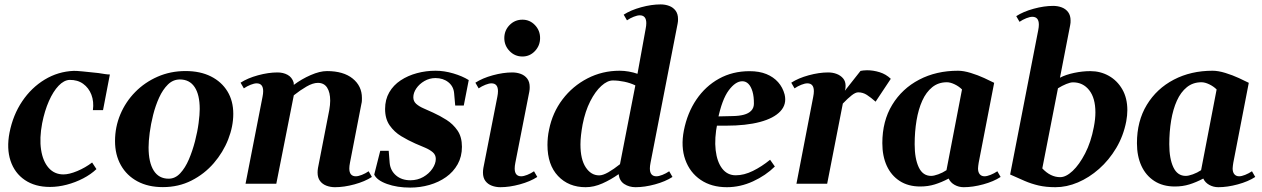

<svg xmlns="http://www.w3.org/2000/svg" viewBox="-20 -842 5785 880"><path d="M209 14.8Q140.6 14.8 93.8 -17Q47 -48.8 28.3 -105.1Q9.6 -161.4 23.6 -234Q39.6 -315.2 81.8 -377.8Q124 -440.4 185 -477.3Q246 -514.2 318 -517.2Q329 -517.6 359.8 -514.6Q390.6 -511.6 431 -507.2Q448 -504.6 462 -502.4Q476 -500.2 483.6 -500.8L452.2 -337.2H405.8Q411 -376.4 398.9 -407.9Q386.8 -439.4 361.1 -457.9Q335.4 -476.4 298.8 -475.8Q273 -474.6 248.5 -449Q224 -423.4 204.3 -379Q184.6 -334.6 173.2 -277Q160.2 -208.8 168.3 -155.8Q176.4 -102.8 202.9 -72.7Q229.4 -42.6 270.8 -42.6Q297.2 -42.6 334.1 -58Q371 -73.4 402.2 -97.2L422 -67Q397 -43 361.2 -24.4Q325.4 -5.8 286 4.5Q246.6 14.8 209 14.8Z M726.4 15.6Q659.2 15.6 610 -10.8Q560.8 -37.2 534 -84.9Q507.2 -132.6 507.2 -195.4Q507.2 -260 531.6 -317.9Q556 -375.8 599.8 -420.3Q643.6 -464.8 702.6 -490.6Q761.6 -516.4 830.4 -516.4Q897.6 -516.4 946.6 -491.8Q995.6 -467.2 1022.4 -423.3Q1049.2 -379.4 1049.2 -320.2Q1049.2 -262.6 1025.9 -203.2Q1002.6 -143.8 959.8 -94.2Q917 -44.6 857.7 -14.5Q798.4 15.6 726.4 15.6ZM753 -23Q782.8 -23 805.9 -47.7Q829 -72.4 845.7 -111.5Q862.4 -150.6 873.8 -194.7Q885.2 -238.8 890.3 -278.2Q895.4 -317.6 895.4 -342.2Q895.4 -407.6 872.2 -442.7Q849 -477.8 804.4 -477.8Q773.2 -477.8 749.6 -454.6Q726 -431.4 709.3 -394.6Q692.6 -357.8 681.9 -315.4Q671.2 -273 666.1 -233.6Q661 -194.2 661 -166.6Q661 -97.8 684.4 -60.4Q707.8 -23 753 -23Z M1515.4 16Q1494.6 16 1476.2 9.1Q1457.8 2.2 1446.7 -12.7Q1435.6 -27.6 1435.6 -51.2Q1435.6 -55.8 1436 -60.9Q1436.4 -66 1437.4 -72L1489.2 -338Q1491.2 -349.4 1492.3 -360.3Q1493.4 -371.2 1493.4 -380.4Q1493.4 -418.6 1479.3 -440.4Q1465.2 -462.2 1437 -462.2Q1414.2 -462.2 1384.9 -445.3Q1355.6 -428.4 1326.6 -405.2L1246.4 0H1105.4L1183.2 -398Q1186.2 -413 1186.2 -424Q1186.2 -460 1156.2 -460Q1145.2 -460 1128.7 -453.5Q1112.2 -447 1097.6 -437L1082.6 -463Q1115 -484 1162.6 -497Q1210.2 -510 1251.8 -510Q1277.8 -510 1297.8 -499.2Q1317.8 -488.4 1325.6 -464.8Q1326.2 -462.2 1326.3 -459.4Q1326.4 -456.6 1326.6 -453Q1362.2 -479.6 1404 -497.9Q1445.8 -516.2 1478.6 -516.2Q1554 -516.2 1596.4 -482Q1638.8 -447.8 1638.8 -393Q1638.8 -386.6 1638.6 -380Q1638.4 -373.4 1636.4 -366L1584 -96Q1581 -81 1581 -70Q1581 -34 1611 -34Q1622 -34 1638.5 -40.5Q1655 -47 1669.6 -57L1684.6 -31Q1652.2 -10 1604.6 3Q1557 16 1515.4 16Z M1860.4 17.8Q1800 17.8 1753.7 1.1Q1707.4 -15.6 1695.2 -41.8L1722.8 -150.8H1761.6L1766 -95.2Q1769.4 -60 1795.2 -37.9Q1821 -15.8 1861 -15.8Q1893.6 -15.8 1920 -30.9Q1946.4 -46 1961.9 -69Q1977.4 -92 1977.4 -113.6Q1977.4 -132.2 1963.7 -144Q1950 -155.8 1928.6 -165Q1907.2 -174.2 1883.4 -184.2Q1850.8 -198.6 1819 -217.8Q1787.2 -237 1766.1 -267.1Q1745 -297.2 1745 -342.4Q1745 -385.8 1764.1 -418.8Q1783.2 -451.8 1816.4 -473.7Q1849.6 -495.6 1891 -506.7Q1932.4 -517.8 1976.4 -517.8Q2016 -517.8 2057.6 -505.5Q2099.2 -493.2 2128.4 -475L2105.6 -358.2H2066.4L2061.4 -414.8Q2058.8 -446 2035 -465.1Q2011.2 -484.2 1975.8 -484.2Q1948.6 -484.2 1925.2 -470.6Q1901.8 -457 1888.1 -436.8Q1874.4 -416.6 1874.4 -396Q1874.4 -377.8 1887.6 -366Q1900.8 -354.2 1921.7 -345.2Q1942.6 -336.2 1965 -325.8Q1996 -311.8 2026.3 -292.6Q2056.6 -273.4 2076.9 -243.9Q2097.2 -214.4 2097.2 -169.2Q2097.2 -124.2 2077.6 -89.2Q2058 -54.2 2024.6 -30.5Q1991.2 -6.8 1948.6 5.5Q1906 17.8 1860.4 17.8Z M2273.4 16Q2252.6 16 2234.2 9.1Q2215.8 2.2 2204.7 -12.6Q2193.6 -27.5 2193.6 -51.2Q2193.6 -55.9 2194 -61Q2194.4 -66 2195.4 -72L2259.4 -398Q2262.4 -413 2262.4 -424Q2262.4 -460 2232.4 -460Q2221.4 -460 2204.9 -453.5Q2188.4 -447 2173.8 -437L2158.8 -463Q2191.2 -484 2238.8 -497Q2286.4 -510 2328 -510Q2349.2 -510 2367.4 -503.1Q2385.6 -496.2 2396.7 -481.4Q2407.8 -466.5 2407.8 -442.8Q2407.8 -438.1 2407.5 -433.1Q2407.2 -428 2406 -422L2342 -96Q2339 -81 2339 -70Q2339 -34 2369 -34Q2380 -34 2396.5 -40.5Q2413 -47 2427.6 -57L2442.6 -31Q2410.2 -10 2362.6 3Q2315 16 2273.4 16ZM2374.5 -583Q2339.6 -583 2315.5 -608.1Q2291.4 -633.1 2291.4 -667.4Q2291.4 -702.4 2315.5 -727.1Q2339.6 -751.8 2374.5 -751.8Q2408.2 -751.8 2431.8 -727.1Q2455.4 -702.4 2455.4 -667.7Q2455.4 -633 2431.8 -608Q2408.2 -583 2374.5 -583Z M2664.2 16Q2586.2 16 2537.7 -35.3Q2489.2 -86.6 2489.2 -177.6Q2489.2 -194 2490.9 -211.8Q2492.6 -229.6 2496.6 -248Q2512.2 -325.8 2558.3 -386.6Q2604.4 -447.4 2672.4 -482.6Q2740.4 -517.8 2820 -517.8Q2840.4 -517.8 2861.7 -514.1Q2883 -510.4 2901.8 -503.8L2939.2 -709.8Q2942.2 -724.8 2942.2 -735.8Q2942.2 -771.8 2912.2 -771.8Q2901.2 -771.8 2884.7 -765.3Q2868.2 -758.8 2853.6 -748.8L2838.6 -774.8Q2871 -795.8 2918.6 -808.8Q2966.2 -821.8 3007.8 -821.8Q3029 -821.8 3047.2 -814.9Q3065.4 -808 3076.5 -793.1Q3087.6 -778.2 3087.6 -754.6Q3087.6 -750 3087.4 -744.9Q3087.2 -739.8 3085.8 -733.8L2961.6 -96Q2958.6 -81 2958.6 -70Q2958.6 -34 2988.6 -34Q2999.6 -34 3016.1 -40.5Q3032.6 -47 3047.2 -57L3062.2 -31Q3029.8 -10 2982.2 3Q2934.6 16 2893 16Q2863.8 16 2841.4 1.5Q2819 -13 2815.4 -43.8Q2780.2 -18.8 2741.2 -1.4Q2702.2 16 2664.2 16ZM2650.2 -271Q2645.6 -245.8 2643 -222.8Q2640.4 -199.8 2640.4 -180Q2640.4 -111.6 2664.7 -74.9Q2689 -38.2 2726.2 -38.2Q2743.2 -38.2 2767.8 -52.2Q2792.4 -66.2 2821.6 -89.4L2892 -450.6Q2868.8 -461.8 2841.5 -467.5Q2814.2 -473.2 2788.8 -473.2Q2763.8 -473.2 2736.1 -448.2Q2708.4 -423.2 2685.3 -377.8Q2662.2 -332.4 2650.2 -271Z M3311.4 16Q3241 16 3191.5 -17.5Q3142 -51 3120.9 -110Q3099.8 -169 3114.4 -244Q3130.4 -324.8 3171.9 -385.9Q3213.4 -447 3275.5 -481.4Q3337.6 -515.8 3415.4 -515.8Q3460.2 -515.8 3492.7 -502.5Q3525.2 -489.2 3546.4 -465.3Q3567.6 -441.4 3576.2 -408.8Q3586.8 -364.2 3556.7 -332Q3526.6 -299.8 3462.9 -282.9Q3399.2 -266 3308.2 -266H3251.8L3268 -277.8Q3253.8 -207.8 3260.1 -153.9Q3266.4 -100 3290.1 -69.3Q3313.8 -38.6 3352.2 -38.6Q3390.2 -38.6 3430.8 -58.6Q3471.4 -78.6 3509.6 -109.8L3531.4 -78.8Q3489.6 -37.6 3431.3 -10.8Q3373 16 3311.4 16ZM3270 -294 3258.6 -308.2 3337.6 -310Q3367.8 -310.4 3389.4 -316.2Q3411 -322 3423 -334.5Q3435 -347 3435.4 -365.8Q3435.8 -399.4 3428.9 -422.6Q3422 -445.8 3410.2 -457.7Q3398.4 -469.6 3382.2 -469.6Q3351 -469.6 3320 -427.9Q3289 -386.2 3270 -294Z M3630.4 0 3707.2 -398Q3710.2 -413 3710.2 -424Q3710.2 -460 3680.2 -460Q3669.2 -460 3652.7 -453.5Q3636.2 -447 3621.6 -437L3606.6 -463Q3639 -484 3686.6 -497Q3734.2 -510 3775.8 -510Q3797 -510 3814.9 -503.1Q3832.8 -496.2 3844.2 -482.8Q3855.6 -469.4 3855.6 -448.8Q3855.6 -441.8 3855 -437.5Q3854.4 -433.2 3852.4 -426.2L3924 -517Q3929.6 -518.2 3937.3 -519.1Q3945 -520 3954.4 -520Q3982.6 -520 4011.7 -511Q4040.8 -502 4062.8 -480.8L3993.2 -376Q3971.6 -395 3953.3 -406.9Q3935 -418.8 3913.4 -418.8Q3901.2 -418.8 3883.7 -405.2Q3866.2 -391.6 3843 -367.4L3771.2 0Z M4397 16Q4374.4 16 4355.4 5.4Q4336.4 -5.2 4328 -23.6Q4295.4 -6.4 4264.4 3.2Q4233.4 12.8 4197.8 12.8Q4142.6 12.8 4103.6 -12.5Q4064.6 -37.8 4044.3 -82.2Q4024 -126.6 4024 -186Q4024 -287 4069.2 -361.4Q4114.4 -435.8 4192.8 -476.8Q4271.2 -517.8 4370.8 -517.8Q4396.4 -517.8 4429.3 -507.7Q4462.2 -497.6 4491.2 -484.2L4536.6 -462.4L4465.6 -96Q4464.6 -89 4463.6 -82Q4462.6 -75 4462.6 -70Q4462.6 -52.8 4470.5 -43.4Q4478.4 -34 4492.6 -34Q4503.6 -34 4519.9 -40.5Q4536.2 -47 4551.2 -57L4566.2 -31Q4534.2 -10 4486.4 3Q4438.6 16 4397 16ZM4247.8 -35.8Q4260 -35.8 4280.2 -43Q4300.4 -50.2 4318 -62L4389.2 -432Q4375 -446.2 4355.3 -455.6Q4335.6 -465 4319.6 -465Q4280.8 -465 4252.8 -442.4Q4224.8 -419.8 4207.1 -380.6Q4189.4 -341.4 4180.8 -290Q4172.2 -238.6 4172.2 -181Q4172.2 -115.2 4190.8 -75.5Q4209.4 -35.8 4247.8 -35.8Z M4817.6 16Q4774.2 16 4740.5 8.2Q4706.8 0.4 4676.1 -12.9Q4645.4 -26.2 4609.8 -42.2L4738.4 -703Q4741.4 -718 4741.4 -729Q4741.4 -765 4711.4 -765Q4700.4 -765 4683.9 -758.5Q4667.4 -752 4652.8 -742L4637.8 -768Q4670.2 -789 4717.8 -802Q4765.4 -815 4807 -815Q4828.2 -815 4846.4 -808.1Q4864.6 -801.2 4875.7 -786.3Q4886.8 -771.4 4886.8 -747.8Q4886.8 -743.2 4886.6 -738.1Q4886.4 -733 4885 -727L4838.2 -485.8Q4864.6 -499.8 4903 -507.9Q4941.4 -516 4977.4 -516Q5023.8 -516 5062.3 -494.3Q5100.8 -472.6 5123.9 -432.5Q5147 -392.4 5147 -337Q5147 -325.2 5145.7 -312.3Q5144.4 -299.4 5142 -286Q5129 -218.8 5096 -163.5Q5063 -108.2 5017.5 -68Q4972 -27.8 4920.4 -5.9Q4868.8 16 4817.6 16ZM4757.2 -70.2Q4776 -50 4796.6 -40Q4817.2 -30 4839.2 -30Q4865.8 -30 4896.3 -58.6Q4926.8 -87.2 4953.6 -139Q4980.4 -190.8 4993.4 -259.8Q4997 -278.2 4998.8 -295Q5000.6 -311.8 5000.6 -326.6Q5000.6 -392.6 4972.2 -428.6Q4943.8 -464.6 4898 -464.6Q4885.6 -464.6 4867.1 -457Q4848.6 -449.4 4829 -437.4Z M5564 16Q5541.4 16 5522.4 5.4Q5503.4 -5.2 5495 -23.6Q5462.4 -6.4 5431.4 3.2Q5400.4 12.8 5364.8 12.8Q5309.6 12.8 5270.6 -12.5Q5231.6 -37.8 5211.3 -82.2Q5191 -126.6 5191 -186Q5191 -287 5236.2 -361.4Q5281.4 -435.8 5359.8 -476.8Q5438.2 -517.8 5537.8 -517.8Q5563.4 -517.8 5596.3 -507.7Q5629.2 -497.6 5658.2 -484.2L5703.6 -462.4L5632.6 -96Q5631.6 -89 5630.6 -82Q5629.6 -75 5629.6 -70Q5629.6 -52.8 5637.5 -43.4Q5645.4 -34 5659.6 -34Q5670.6 -34 5686.9 -40.5Q5703.2 -47 5718.2 -57L5733.2 -31Q5701.2 -10 5653.4 3Q5605.6 16 5564 16ZM5414.8 -35.8Q5427 -35.8 5447.2 -43Q5467.4 -50.2 5485 -62L5556.2 -432Q5542 -446.2 5522.3 -455.6Q5502.6 -465 5486.6 -465Q5447.8 -465 5419.8 -442.4Q5391.8 -419.8 5374.1 -380.6Q5356.4 -341.4 5347.8 -290Q5339.2 -238.6 5339.2 -181Q5339.2 -115.2 5357.8 -75.5Q5376.4 -35.8 5414.8 -35.8Z"/></svg>

Font: Wittgenstein
Style: Italic
Weight: 400
Italic angle: -11°
Designer: Jörg Drees
Foundry: Jörg Drees
Version: Version 1.500